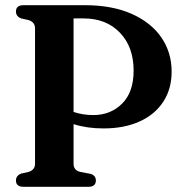

<svg xmlns="http://www.w3.org/2000/svg" viewBox="-20 -720 704 740"><path d="M641.5 -444Q641.5 -377 609.2 -327.8Q577 -278.5 518 -251.8Q459 -225 379 -225Q316 -225 263.5 -241.5V-89Q263.5 -63.5 289 -57.5L328.5 -50Q349.5 -44 349.5 -24.5Q349.5 0 320.5 0H70.5Q41.5 0 41.5 -24.5Q41.5 -43 61.5 -51L90.5 -57.5Q115 -65.5 115 -88.5V-611Q115 -634.5 90.5 -642.5L61.5 -649Q41.5 -657 41.5 -675.5Q41.5 -700 70.5 -700H306.5Q412 -700 487 -666.8Q562 -633.5 601.8 -575.8Q641.5 -518 641.5 -444ZM263.5 -649V-288.5Q299.5 -276.5 339.5 -276.5Q406.5 -276.5 450.8 -320.8Q495 -365 495 -448Q495 -539 442.2 -594Q389.5 -649 302.5 -649Z"/></svg>

Font: Fraunces 72pt Soft SemiBold
Style: Regular
Weight: 600
Version: Version 1.000;[b76b70a41]